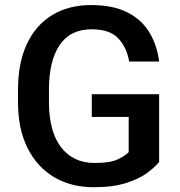

<svg xmlns="http://www.w3.org/2000/svg" viewBox="-20 -741 721 770"><path d="M618.2 -363.3V-91.8Q603 -72.3 571.3 -48.3Q539.6 -24.4 486.6 -7.3Q433.6 9.8 355 9.8Q265.6 9.8 197.5 -30.3Q129.4 -70.3 90.8 -146.7Q52.2 -223.1 52.2 -331.1V-380.4Q52.2 -488.3 87.6 -564.2Q123 -640.1 189 -680.4Q254.9 -720.7 345.2 -720.7Q432.6 -720.7 490.2 -691.7Q547.9 -662.6 578.9 -611.3Q609.9 -560.1 618.2 -494.1H498Q488.8 -549.8 454.8 -586.7Q420.9 -623.5 347.2 -623.5Q261.7 -623.5 219 -560.1Q176.3 -496.6 176.3 -381.3V-331.1Q176.3 -213.9 224.9 -150.6Q273.4 -87.4 359.9 -87.4Q422.9 -87.4 453.1 -102.3Q483.4 -117.2 496.1 -130.9V-272H348.1V-363.3Z"/></svg>

Font: Vazirmatn RD Medium
Style: Regular
Weight: 500
Designer: Saber Rastikerdar
Foundry: Saber Rastikerdar
Version: Version 33.003